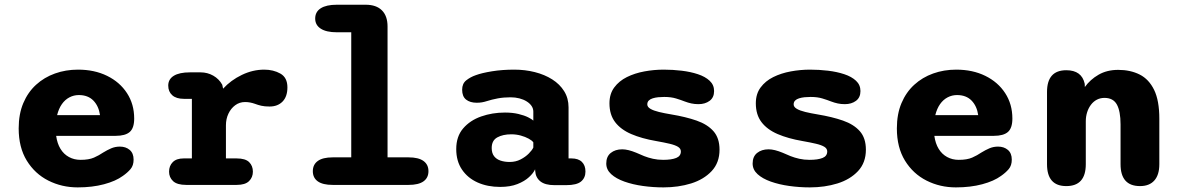

<svg xmlns="http://www.w3.org/2000/svg" viewBox="-20 -782 4992 812"><path d="M308.5 10.5Q241.5 10.5 184.5 -18.2Q127.5 -47 93.2 -102.8Q59 -158.5 59 -239Q59 -299.5 78.5 -345.8Q98 -392 132.5 -423.5Q167 -455 212.5 -471.2Q258 -487.5 310 -487.5Q379.5 -487.5 433 -461.2Q486.5 -435 517 -388.2Q547.5 -341.5 547.5 -280.5Q547.5 -240.5 528.8 -224Q510 -207.5 469 -207.5H217.5Q222 -175 235.8 -152.5Q249.5 -130 271.5 -118Q293.5 -106 320.5 -106Q356 -106 377.5 -115.5Q399 -125 416.5 -137Q433.5 -147.5 450.5 -154.8Q467.5 -162 487 -162Q512 -162 528.5 -148Q545 -134 545 -107Q545 -82 532 -66.8Q519 -51.5 499.5 -38Q469.5 -16 420 -2.8Q370.5 10.5 308.5 10.5ZM221.5 -295H403Q397.5 -333.5 374.8 -356.8Q352 -380 313.5 -380Q292 -380 273.5 -370.2Q255 -360.5 241.8 -341.8Q228.5 -323 221.5 -295Z M935.5 -112H981Q1018 -112 1033.8 -96.2Q1049.5 -80.5 1049.5 -56Q1049.5 -32 1033.2 -16Q1017 0 981 0H767.5Q729 0 712 -16Q695 -32 695 -56Q695 -80.5 710.5 -96.2Q726 -112 756.5 -112H791.5V-364H757.5Q725.5 -364 708.5 -379.2Q691.5 -394.5 691.5 -420Q691.5 -447 715 -461.5Q738.5 -476 783 -476H828Q857.5 -476 882 -462Q906.5 -448 920 -423.5L923.5 -407Q956.5 -443 1002.8 -465.2Q1049 -487.5 1097.5 -487.5Q1136 -487.5 1165.8 -470.8Q1195.5 -454 1195.5 -412.5Q1195.5 -373.5 1175 -352.5Q1154.5 -331.5 1120 -331.5Q1099 -331.5 1085 -334.8Q1071 -338 1058 -343Q1048 -346.5 1037.8 -348.5Q1027.5 -350.5 1016.5 -350.5Q993 -350.5 974.8 -337Q956.5 -323.5 946 -301.2Q935.5 -279 935.5 -252Z M1387 0Q1345 0 1324 -15Q1303 -30 1303 -58Q1303 -86 1324 -101.2Q1345 -116.5 1387 -116.5H1465.5V-645.5H1404.5Q1360 -645.5 1336.5 -660.8Q1313 -676 1313 -703.5Q1313 -732 1336.5 -747Q1360 -762 1404.5 -762H1526.5Q1571.5 -762 1595.2 -738.2Q1619 -714.5 1619 -670V-116.5H1708Q1750 -116.5 1771 -101.2Q1792 -86 1792 -58Q1792 -30 1771 -15Q1750 0 1708 0Z M2325 1Q2285 1 2265 -15.2Q2245 -31.5 2243.5 -59L2243 -66Q2236 -50 2217.2 -32.8Q2198.5 -15.5 2168.2 -3.5Q2138 8.5 2095 8.5Q2042 8.5 2000 -10.2Q1958 -29 1933.8 -64.8Q1909.5 -100.5 1909.5 -151.5Q1909.5 -205 1938.8 -239Q1968 -273 2015 -289.5Q2062 -306 2115.5 -306Q2147.5 -306 2172.5 -300Q2197.5 -294 2213.8 -285.8Q2230 -277.5 2235.5 -272V-310Q2235.5 -323 2228 -334Q2220.5 -345 2207.2 -353.2Q2194 -361.5 2176.5 -366Q2159 -370.5 2139 -370.5Q2110 -370.5 2084.8 -365.8Q2059.5 -361 2039.5 -354.5Q2028.5 -351 2018.2 -349.2Q2008 -347.5 1996 -347.5Q1968 -347.5 1951.2 -360.8Q1934.5 -374 1934.5 -402.5Q1934.5 -428.5 1951.8 -442.2Q1969 -456 1992 -464Q2017.5 -473.5 2060.8 -480.5Q2104 -487.5 2155 -487.5Q2200.5 -487.5 2242 -477Q2283.5 -466.5 2315.5 -446.2Q2347.5 -426 2366 -396.2Q2384.5 -366.5 2384.5 -328V-112H2397Q2426 -112 2441 -97.2Q2456 -82.5 2456 -56.5Q2456 -30 2437.5 -14.5Q2419 1 2374.5 1ZM2235.5 -180Q2230.5 -187.5 2216 -195.5Q2201.5 -203.5 2182.2 -208.8Q2163 -214 2142.5 -214Q2107 -214 2083.2 -201Q2059.5 -188 2059.5 -156Q2059.5 -134.5 2069.5 -121.5Q2079.5 -108.5 2096.8 -102.8Q2114 -97 2135.5 -97Q2161 -97 2181.8 -107.8Q2202.5 -118.5 2216.5 -132.8Q2230.5 -147 2235.5 -158Z M2786 10.5Q2742 10.5 2699 4.5Q2656 -1.5 2620.8 -14Q2585.5 -26.5 2564.8 -45.5Q2544 -64.5 2544 -90.5Q2544 -120 2563 -135.2Q2582 -150.5 2611.5 -150.5Q2624 -150.5 2639 -146.8Q2654 -143 2671 -136Q2687 -128.5 2704.2 -121.8Q2721.5 -115 2741.5 -110.5Q2761.5 -106 2784.5 -106Q2820 -106 2839.8 -114Q2859.5 -122 2859.5 -141.5Q2859.5 -153.5 2847.5 -161Q2835.5 -168.5 2812.2 -174Q2789 -179.5 2755 -185.5Q2694 -196 2649.8 -215Q2605.5 -234 2581.5 -265.5Q2557.5 -297 2557.5 -345Q2557.5 -385 2577.8 -412.2Q2598 -439.5 2631.2 -456Q2664.5 -472.5 2705.2 -480Q2746 -487.5 2787 -487.5Q2825 -487.5 2862.8 -483Q2900.5 -478.5 2931.5 -468.2Q2962.5 -458 2981.2 -440.5Q3000 -423 3000 -397Q3000 -369.5 2981 -355.5Q2962 -341.5 2934 -341.5Q2918 -341.5 2904 -344.5Q2890 -347.5 2875.5 -353Q2860.5 -359 2839.2 -365.5Q2818 -372 2789 -372Q2776.5 -372 2763.8 -370.8Q2751 -369.5 2740.5 -366.2Q2730 -363 2723.8 -356.8Q2717.5 -350.5 2717.5 -340.5Q2717.5 -329.5 2730.8 -321.8Q2744 -314 2766.8 -308.5Q2789.5 -303 2819.5 -298Q2880 -288 2926 -272Q2972 -256 2997.5 -227Q3023 -198 3023 -149Q3023 -94 2989.8 -58.5Q2956.5 -23 2902.8 -6.2Q2849 10.5 2786 10.5Z M3405 10.5Q3361 10.5 3318 4.5Q3275 -1.5 3239.8 -14Q3204.5 -26.5 3183.8 -45.5Q3163 -64.5 3163 -90.5Q3163 -120 3182 -135.2Q3201 -150.5 3230.5 -150.5Q3243 -150.5 3258 -146.8Q3273 -143 3290 -136Q3306 -128.5 3323.2 -121.8Q3340.5 -115 3360.5 -110.5Q3380.5 -106 3403.5 -106Q3439 -106 3458.8 -114Q3478.5 -122 3478.5 -141.5Q3478.5 -153.5 3466.5 -161Q3454.5 -168.5 3431.2 -174Q3408 -179.5 3374 -185.5Q3313 -196 3268.8 -215Q3224.5 -234 3200.5 -265.5Q3176.5 -297 3176.5 -345Q3176.5 -385 3196.8 -412.2Q3217 -439.5 3250.2 -456Q3283.5 -472.5 3324.2 -480Q3365 -487.5 3406 -487.5Q3444 -487.5 3481.8 -483Q3519.5 -478.5 3550.5 -468.2Q3581.5 -458 3600.2 -440.5Q3619 -423 3619 -397Q3619 -369.5 3600 -355.5Q3581 -341.5 3553 -341.5Q3537 -341.5 3523 -344.5Q3509 -347.5 3494.5 -353Q3479.5 -359 3458.2 -365.5Q3437 -372 3408 -372Q3395.5 -372 3382.8 -370.8Q3370 -369.5 3359.5 -366.2Q3349 -363 3342.8 -356.8Q3336.5 -350.5 3336.5 -340.5Q3336.5 -329.5 3349.8 -321.8Q3363 -314 3385.8 -308.5Q3408.5 -303 3438.5 -298Q3499 -288 3545 -272Q3591 -256 3616.5 -227Q3642 -198 3642 -149Q3642 -94 3608.8 -58.5Q3575.5 -23 3521.8 -6.2Q3468 10.5 3405 10.5Z M4022.5 10.5Q3955.5 10.5 3898.5 -18.2Q3841.5 -47 3807.2 -102.8Q3773 -158.5 3773 -239Q3773 -299.5 3792.5 -345.8Q3812 -392 3846.5 -423.5Q3881 -455 3926.5 -471.2Q3972 -487.5 4024 -487.5Q4093.5 -487.5 4147 -461.2Q4200.5 -435 4231 -388.2Q4261.5 -341.5 4261.5 -280.5Q4261.5 -240.5 4242.8 -224Q4224 -207.5 4183 -207.5H3931.5Q3936 -175 3949.8 -152.5Q3963.5 -130 3985.5 -118Q4007.5 -106 4034.5 -106Q4070 -106 4091.5 -115.5Q4113 -125 4130.5 -137Q4147.5 -147.5 4164.5 -154.8Q4181.5 -162 4201 -162Q4226 -162 4242.5 -148Q4259 -134 4259 -107Q4259 -82 4246 -66.8Q4233 -51.5 4213.5 -38Q4183.5 -16 4134 -2.8Q4084.5 10.5 4022.5 10.5ZM3935.5 -295H4117Q4111.5 -333.5 4088.8 -356.8Q4066 -380 4027.5 -380Q4006 -380 3987.5 -370.2Q3969 -360.5 3955.8 -341.8Q3942.5 -323 3935.5 -295Z M4801.5 5Q4719 5 4719 -87.5V-256Q4719 -311.5 4703.5 -339.8Q4688 -368 4651 -368Q4633.5 -368 4619 -360.5Q4604.5 -353 4594 -339.2Q4583.5 -325.5 4577.8 -307.5Q4572 -289.5 4572 -269V-87.5Q4572 5 4489.5 5Q4408 5 4408 -87.5V-393Q4408 -485 4489.5 -485Q4555 -485 4567.5 -427.5L4568 -414Q4590.5 -445.5 4626 -466Q4661.5 -486.5 4709 -486.5Q4760.5 -486.5 4799.8 -466.8Q4839 -447 4861 -401.8Q4883 -356.5 4883 -280V-87.5Q4883 -42.5 4862 -18.8Q4841 5 4801.5 5Z"/></svg>

Font: Sono Monospace
Style: Bold
Weight: 700
Designer: Tyler Finck
Foundry: Tyler Finck
Version: Version 2.112